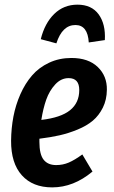

<svg xmlns="http://www.w3.org/2000/svg" viewBox="-20 -793 490 828"><path d="M305.2 -685.1Q248.5 -685.1 223.1 -606L155.8 -624Q172.9 -692.9 213.9 -732.9Q254.9 -772.9 314 -772.9Q375 -772.9 405.5 -731Q436 -689 432.1 -620.1L362.8 -609.9Q358.4 -685.1 305.2 -685.1ZM288.1 -543Q360.8 -543 401.4 -504.2Q441.9 -465.3 440.9 -405.8Q440.4 -362.8 423.6 -328.9Q406.7 -294.9 380.4 -272.7Q354 -250.5 314.9 -234.4Q275.9 -218.3 237.1 -209.5Q198.2 -200.7 149.9 -194.8V-181.2Q149.9 -127.4 168.2 -104.2Q186.5 -81.1 222.2 -81.1Q251 -81.1 276.6 -92Q302.2 -103 335 -127L378.9 -53.2Q297.4 15.1 205.1 15.1Q121.1 15.1 74.2 -37.1Q27.3 -89.4 27.8 -186Q28.3 -239.7 37.8 -290Q47.4 -340.3 67.9 -386.7Q88.4 -433.1 118.2 -467.5Q147.9 -502 191.7 -522.5Q235.4 -543 288.1 -543ZM158.2 -275.9Q242.2 -285.6 282 -317.6Q321.8 -349.6 321.8 -404.8Q321.8 -456.1 275.9 -456.1Q243.2 -456.1 218 -428.7Q192.9 -401.4 179.4 -363.3Q166 -325.2 158.2 -275.9Z"/></svg>

Font: Fira Sans Compressed Medium
Style: Italic
Weight: 500
Width: 3
Italic angle: -8°
Designer: Carrois Corporate & Edenspiekermann AG
Foundry: Carrois Corporate GbR & Edenspiekermann AG
Version: Version 4.203;PS 004.203;hotconv 1.0.88;makeotf.lib2.5.64775